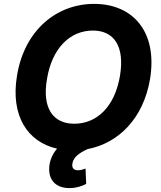

<svg xmlns="http://www.w3.org/2000/svg" viewBox="-20 -757 822 979"><path d="M745 -353.7C784.8 -595.9 657 -737.2 459.9 -737.2C270.2 -737.2 105.1 -605.1 66.8 -371.8C32.3 -165.5 121.1 -33 271 1.1C243.6 32.3 229.8 71.7 230.8 108.3C231.9 168.3 271.3 202.1 333.8 202.1C370.4 202.1 400.6 190.7 419.4 180.8L416.2 102.6C406.2 105.8 393.5 111.2 377.5 111.2C354.8 111.2 345.2 98.4 349.4 75.6C354.4 44 384.6 22.7 426.5 3.2C582.7 -26.3 710.9 -151.3 745 -353.7ZM219.5 -353.7C245 -511.4 337 -601.2 453.8 -601.2C561.1 -601.2 616.5 -521.3 592 -371.8C566.1 -214.1 474.8 -126.1 358.7 -126.1C252.1 -126.1 193.5 -203.5 219.5 -353.7Z"/></svg>

Font: Magic Ui Pro
Style: Bold Italic
Weight: 700
Italic angle: -9.39999°
Designer: Stefan Endress, Andreas Faust
Version: Version 1.000;FEAKit 1.0